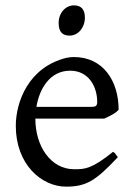

<svg xmlns="http://www.w3.org/2000/svg" viewBox="-20 -682 501 717"><path d="M343 -301C343 -287 337 -283 324 -283H116C127 -350 166 -418 242 -418C311 -418 343 -359 343 -301ZM227 15C304 15 339 -9 420 -95L412 -106C410 -110 406 -113 402 -115C323 -51 296 -50 259 -50H257C170 -50 112 -135 112 -239H369C403 -254 415 -263 423 -272C423 -380 365 -469 256 -469C247 -469 238 -468 228 -466C86 -431 39 -301 39 -212C39 -68 135 15 227 15ZM199 -596C199 -561 215 -549 240 -549C272 -549 297 -579 297 -616C297 -647 283 -662 256 -662C226 -662 199 -635 199 -596Z"/></svg>

Font: Temporarium
Style: Regular
Weight: 400
Version: Version 1.1